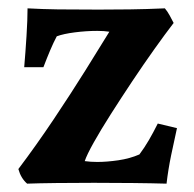

<svg xmlns="http://www.w3.org/2000/svg" viewBox="-20 -440 464 460"><path d="M45 0Q30 -13 24 -35Q67 -92 108.5 -154Q150 -216 185 -272Q220 -328 242 -364Q236 -365 228.5 -365.5Q221 -366 213 -366Q187 -366 159.5 -362.5Q132 -359 116 -353Q108 -338 100 -319Q92 -300 84 -279H38Q41 -314 43.5 -353.5Q46 -393 46 -420Q82 -418 119 -417.5Q156 -417 216 -417Q252 -417 291 -417.5Q330 -418 375 -420Q381 -413 386.5 -403Q392 -393 396 -385Q376 -359 350 -322.5Q324 -286 297 -245.5Q270 -205 245.5 -166.5Q221 -128 204.5 -98.5Q188 -69 183 -54Q197 -52 213 -52Q236 -52 263.5 -56Q291 -60 314 -70Q326 -86 336.5 -104Q347 -122 358 -144L404 -133Q397 -102 390 -68Q383 -34 379 0Q345 -1 298.5 -1.5Q252 -2 205 -2Q158 -2 115 -1.5Q72 -1 45 0Z"/></svg>

Font: Ruwudu SemiBold
Style: Regular
Weight: 600
Designer: Becca Hirsbrunner Spalinger
Foundry: SIL International
Version: Version 3.000